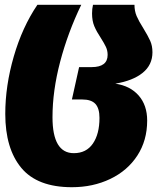

<svg xmlns="http://www.w3.org/2000/svg" viewBox="-20 -554 684 801"><path d="M2 -79Q2 -196 37.5 -318.5Q73 -441 136 -534H319Q263 -418 231 -296.5Q199 -175 199 -65Q199 85 288 85Q340 85 367.5 45Q395 5 395 -62Q395 -102 378 -120.5Q361 -139 323 -139H280L310 -274H362Q429 -274 429 -325Q429 -343 422 -358Q415 -373 401 -395Q383 -422 373.5 -444.5Q364 -467 364 -498Q364 -517 368 -534H541Q541 -508 550 -487Q559 -466 578 -436Q597 -405 606.5 -384Q616 -363 616 -336Q616 -283 575 -250Q534 -217 461 -205Q523 -196 558.5 -155.5Q594 -115 594 -51Q594 32 553 95Q512 158 440 192.5Q368 227 280 227Q136 227 69 146.5Q2 66 2 -79Z"/></svg>

Font: FiraGO Heavy
Style: Italic
Weight: 900
Italic angle: -8°
Designer: bBox Type GmbH
Foundry: bBox Type GmbH
Version: Version 1.001